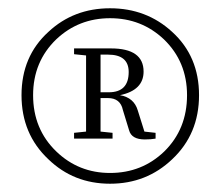

<svg xmlns="http://www.w3.org/2000/svg" viewBox="-20 -785 533 464"><path d="M243 -562Q291 -562 291 -611Q291 -653 241 -653H223V-562ZM329 -467 356 -464V-450Q345 -448 330 -448Q298 -448 292 -470L277 -519Q271 -548 241 -548H223V-467L252 -464V-450H159V-464L188 -467V-651L159 -654V-668H248Q327 -668 327 -612Q327 -567 270 -555Q304 -549 313 -518ZM377 -419Q432 -473 432 -555Q432 -636 376 -690Q322 -741 246 -741Q170 -741 116 -690Q60 -636 60 -555Q60 -473 116 -419Q170 -367 246 -367Q323 -367 377 -419ZM396 -708Q461 -649 461 -555Q461 -461 396 -400Q334 -341 246 -341Q158 -341 97 -400Q32 -461 32 -555Q32 -649 97 -708Q158 -765 246 -765Q334 -765 396 -708Z"/></svg>

Font: Source Han Serif SC ExtraLight
Style: Regular
Weight: 250
Designer: Ryoko NISHIZUKA  (kana & ideographs); Frank Grießhammer (Latin, Greek & Cyrillic); Wenlong ZHANG  (bopomofo); Sandoll Co
Foundry: Adobe Systems Incorporated
Version: Version 1.001 October 20, 2017